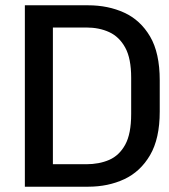

<svg xmlns="http://www.w3.org/2000/svg" viewBox="-20 -706 640 726"><path d="M74 0V-686H313Q389 -686 450 -658Q511 -630 547.5 -568Q584 -506 584 -402V-284Q584 -182 547.5 -119.5Q511 -57 450 -28.5Q389 0 313 0ZM180 -85H306Q355 -85 393 -101.5Q431 -118 453.5 -159Q476 -200 476 -275V-412Q476 -485 453.5 -526Q431 -567 393 -584.5Q355 -602 306 -602H180Z"/></svg>

Font: Chivo Mono
Style: Regular
Weight: 400
Monospace: yes
Designer: Hector Gatti
Foundry: Omnibus-Type
Version: Version 1.008; ttfautohint (v1.8.4.7-5d5b)